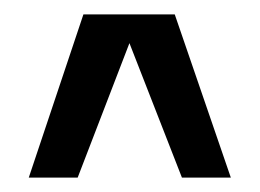

<svg xmlns="http://www.w3.org/2000/svg" viewBox="-20 -700 361 267"><path d="M223 -680 301 -453H233L160 -640L88 -453H20L96 -680Z"/></svg>

Font: Play
Style: Regular
Weight: 400
Designer: Jonas Hecksher
Foundry: Jonas Hecksher, Playtypeª, e-types AS
Version: Version 1.002